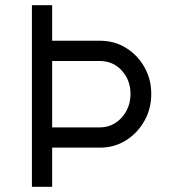

<svg xmlns="http://www.w3.org/2000/svg" viewBox="-20 -720 651 740"><path d="M103 0V-700H181V-563H365Q421 -563 465.5 -535.5Q510 -508 536.5 -461.5Q563 -415 563 -358Q563 -301 536.5 -254Q510 -207 465.5 -179Q421 -151 365 -151H181V0ZM181 -229H363Q399 -229 426 -247Q453 -265 468 -294Q483 -323 483 -358Q483 -411 449.5 -448Q416 -485 363 -485H181Z"/></svg>

Font: Lexend Light
Style: Regular
Weight: 300
Designer: Bonnie Shaver-Troup, Thomas Jockin
Foundry: Lexend
Version: Version 1.007; ttfautohint (v1.8.3)